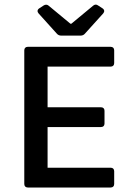

<svg xmlns="http://www.w3.org/2000/svg" viewBox="-20 -833 583 853"><path d="M151.4 -773.4 232.4 -683.6C237.3 -677.7 244.1 -674.8 252 -674.8H337.9C345.7 -674.8 352.5 -677.7 357.4 -683.6L438.5 -773.4C445.3 -781.2 444.3 -790 435.5 -795.9L416 -808.6C408.2 -814.5 400.4 -813.5 393.6 -807.6L296.9 -727.5H293L196.3 -807.6C189.5 -813.5 181.6 -813.5 173.8 -808.6L154.3 -795.9C145.5 -790 144.5 -781.2 151.4 -773.4ZM87.9 -609.4V-15.6C87.9 -5.9 93.8 0 103.5 0H471.7C481.4 0 487.3 -5.9 487.3 -15.6V-72.3C487.3 -82 481.4 -87.9 471.7 -87.9H191.4V-268.6H428.7C438.5 -268.6 444.3 -274.4 444.3 -284.2V-340.8C444.3 -350.6 438.5 -356.4 428.7 -356.4H191.4V-537.1H471.7C481.4 -537.1 487.3 -543 487.3 -552.7V-609.4C487.3 -619.1 481.4 -625 471.7 -625H103.5C93.8 -625 87.9 -619.1 87.9 -609.4Z"/></svg>

Font: Ed Sans Neue Medium
Style: Regular
Weight: 500
Designer: Stephen Hutchings
Version: Version 1.004;PS 001.004;hotconv 1.0.88;makeotf.lib2.5.64775